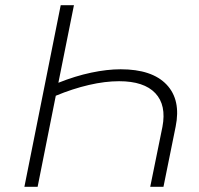

<svg xmlns="http://www.w3.org/2000/svg" viewBox="-20 -720 766 740"><path d="M559 0 606 -231Q622 -315 578.5 -361Q535 -407 439 -407Q385 -407 322.5 -392.5Q260 -378 195 -351L125 0H74L214 -700H265L205 -401Q270 -427 331.5 -440Q393 -453 445 -453Q566 -453 622 -394Q678 -335 657 -232L610 0Z"/></svg>

Font: Montserrat Light
Style: Italic
Weight: 300
Italic angle: -11.3°
Designer: Julieta Ulanovsky
Foundry: Julieta Ulanovsky
Version: Version 9.000; ttfautohint (v1.8.4.7-5d5b)